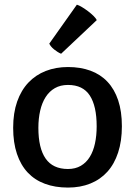

<svg xmlns="http://www.w3.org/2000/svg" viewBox="-20 -804 586 833"><path d="M37.1 -249.5Q37.1 -314 54.4 -363.3Q71.8 -412.6 103.3 -445.8Q134.8 -479 178.5 -496.1Q222.2 -513.2 274.9 -513.2Q329.1 -513.2 372.6 -497.3Q416 -481.4 446.3 -449.2Q476.6 -417 492.7 -368.9Q508.8 -320.8 508.8 -256.3Q508.8 -191.9 492.4 -142.1Q476.1 -92.3 445.6 -58.6Q415 -24.9 371.8 -7.6Q328.6 9.8 274.9 9.8Q219.2 9.8 175 -6.6Q130.9 -22.9 100.3 -55.4Q69.8 -87.9 53.5 -136.5Q37.1 -185.1 37.1 -249.5ZM274.9 -70.8Q307.1 -70.8 330.8 -84.7Q354.5 -98.6 369.6 -123.3Q384.8 -147.9 392.1 -181.9Q399.4 -215.8 399.4 -256.3Q399.4 -343.8 369.6 -389.6Q339.8 -435.5 274.9 -435.5Q242.2 -435.5 218 -421.6Q193.8 -407.7 178 -382.8Q162.1 -357.9 154.3 -323.7Q146.5 -289.6 146.5 -249.5Q146.5 -161.1 178 -116Q209.5 -70.8 274.9 -70.8ZM245.1 -570.8Q237.8 -573.7 229.7 -578.9Q221.7 -584 214.4 -589.8Q207 -595.7 201.7 -602.3Q196.3 -608.9 193.8 -614.7L313.5 -783.7Q322.3 -781.2 335.7 -773.2Q349.1 -765.1 362.3 -755.1Q375.5 -745.1 386 -734.6Q396.5 -724.1 399.9 -716.8L245.1 -570.8Z"/></svg>

Font: Basic
Style: Regular
Weight: 400
Designer: Magnus Gaarde
Foundry: Magnus Gaarde
Version: Version 1.003; ttfautohint (v1.1) -l 6 -r 16 -G 0 -x 16 -D l